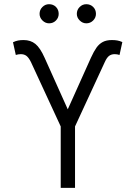

<svg xmlns="http://www.w3.org/2000/svg" viewBox="-20 -911 656 931"><path d="M274.4 -297.9 129.9 -610.4Q119.1 -631.8 108.2 -640.1Q97.2 -648.4 81.1 -648.4Q68.4 -648.4 56.6 -644.5L43 -706.1Q56.2 -712.4 67.9 -714.6Q79.6 -716.8 94.7 -716.8Q128.4 -716.8 151.6 -698Q174.8 -679.2 196.3 -630.9L308.6 -380.9L420.9 -630.9Q435.1 -662.1 448 -680.2Q460.9 -698.2 478.5 -707.5Q496.1 -716.8 522.5 -716.8Q537.1 -716.8 548.6 -714.8Q560.1 -712.9 573.2 -707L559.6 -644.5Q547.9 -648.4 536.1 -648.4Q520 -648.4 509 -640.1Q498 -631.8 488.3 -610.4L343.8 -297.9V0H274.4ZM171.9 -843.8Q171.9 -863.3 185.5 -877Q199.2 -890.6 217.8 -890.6Q238.3 -890.6 251.5 -877.2Q264.6 -863.8 264.6 -843.8Q264.6 -825.2 251.2 -811.5Q237.8 -797.9 217.8 -797.9Q199.7 -797.9 185.8 -811.8Q171.9 -825.7 171.9 -843.8ZM352.5 -843.8Q352.5 -863.3 366.2 -877Q379.9 -890.6 398.4 -890.6Q418.5 -890.6 431.9 -877.2Q445.3 -863.8 445.3 -843.8Q445.3 -825.2 431.6 -811.5Q418 -797.9 398.4 -797.9Q380.4 -797.9 366.5 -811.8Q352.5 -825.7 352.5 -843.8Z"/></svg>

Font: Pretendard Std Light
Style: Regular
Weight: 300
Designer: Base glyphs from Inter by Rasmus Andersson; Hangeul glyphs from Noto Sans CJK(Source Han Sans) by Jang Soo-young and Kan
Foundry: Kil Hyung-jin
Version: Version 1.309